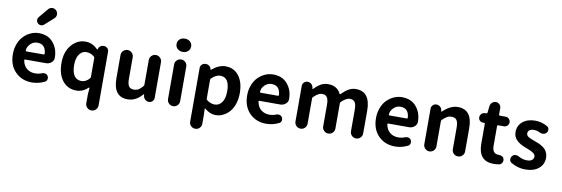

<svg xmlns="http://www.w3.org/2000/svg" viewBox="-70 -1472 6627 2266"><g transform="rotate(10 3243.0 -339.0)"><path d="M322.3 13.7Q201.2 13.7 122.6 -65.4Q43.9 -144.5 43.9 -279.3Q43.9 -344.7 65.9 -401.4Q87.9 -458 124.5 -495.1Q161.1 -532.2 208 -553.2Q254.9 -574.2 304.7 -574.2Q413.1 -574.2 473.6 -504.9Q539.1 -431.6 539.1 -320.3Q539.1 -286.1 512.7 -263.7Q485.4 -239.3 447.3 -239.3H196.3Q193.4 -239.3 190.4 -236.3Q187.5 -233.4 188.5 -229.5Q199.2 -166 240.2 -132.3Q281.2 -98.6 341.8 -98.6Q382.8 -98.6 421.9 -114.3Q433.6 -119.1 445.3 -119.1Q454.1 -119.1 461.9 -117.2Q483.4 -111.3 493.2 -92.8Q500 -80.1 500 -66.4Q500 -59.6 498 -52.7Q493.2 -31.2 473.6 -22.5Q399.4 13.7 322.3 13.7ZM186.5 -343.8Q186.5 -340.8 188.5 -338.9Q190.4 -335.9 194.3 -335.9H403.3Q407.2 -335.9 410.2 -338.9Q413.1 -341.8 413.1 -345.7Q410.2 -400.4 383.8 -430.2Q357.4 -460 306.6 -460Q262.7 -460 229.5 -430.7Q186.5 -391.6 186.5 -343.8ZM346.7 -683.6Q331.1 -669.9 310.5 -669.9Q310.5 -669.9 309.6 -669.9Q288.1 -670.9 272.5 -685.5Q255.9 -701.2 255.9 -725.6Q255.9 -745.1 268.6 -759.8L361.3 -870.1Q378.9 -891.6 407.2 -893.6Q409.2 -893.6 411.1 -893.6Q437.5 -893.6 456.1 -875Q475.6 -855.5 475.6 -828.1Q475.6 -798.8 454.1 -779.3Z M998 143.6V39.1L1003.9 -41Q1003.9 -43.9 1001.5 -44.9Q999 -45.9 997.1 -43.9Q933.6 16.6 856.4 16.6Q751 16.6 689 -62Q627 -140.6 627 -276.4Q627 -409.2 696.8 -490.2Q766.6 -571.3 862.3 -571.3Q907.2 -571.3 942.9 -555.2Q978.5 -539.1 1012.7 -503.9Q1013.7 -502.9 1016.1 -502.9Q1018.6 -502.9 1018.6 -504.9L1019.5 -508.8Q1024.4 -530.3 1041.5 -543.9Q1058.6 -557.6 1081.1 -557.6H1087.9Q1111.3 -557.6 1128.4 -541Q1145.5 -524.4 1145.5 -500V143.6Q1145.5 173.8 1123.5 195.3Q1101.6 216.8 1071.3 216.8Q1041 216.8 1019.5 195.3Q998 173.8 998 143.6ZM992.2 -155.3Q998 -162.1 998 -172.9V-399.4Q998 -409.2 990.2 -415Q947.3 -451.2 894.5 -451.2Q844.7 -451.2 811.5 -405.3Q778.3 -359.4 778.3 -278.3Q778.3 -192.4 808.1 -148.4Q837.9 -104.5 894 -104.5Q950.2 -104.5 992.2 -155.3Z M1468.8 13.7Q1296.9 13.7 1296.9 -210V-486.3Q1296.9 -516.6 1318.4 -538.1Q1339.8 -559.6 1370.1 -559.6Q1400.4 -559.6 1421.9 -538.1Q1443.4 -516.6 1443.4 -486.3V-228.5Q1443.4 -165 1461.9 -138.7Q1480.5 -112.3 1521.5 -112.3Q1553.7 -112.3 1578.1 -126.5Q1602.5 -140.6 1629.9 -174.8Q1635.7 -181.6 1635.7 -191.4V-486.3Q1635.7 -516.6 1657.2 -538.1Q1678.7 -559.6 1709 -559.6Q1739.3 -559.6 1760.7 -538.1Q1782.2 -516.6 1782.2 -486.3V-59.6Q1782.2 -35.2 1764.6 -17.6Q1747.1 0 1722.7 0Q1697.3 0 1677.7 -17.1Q1658.2 -34.2 1654.3 -59.6L1652.3 -78.1Q1651.4 -80.1 1649.4 -80.1Q1647.5 -80.1 1646.5 -78.1Q1567.4 13.7 1468.8 13.7Z M1939.5 -73.2V-487.3Q1939.5 -517.6 1960.9 -538.6Q1982.4 -559.6 2012.7 -559.6Q2043 -559.6 2064 -538.6Q2085 -517.6 2085 -487.3V-73.2Q2085 -43 2064 -21.5Q2043 0 2012.7 0Q1982.4 0 1960.9 -21.5Q1939.5 -43 1939.5 -73.2ZM2013.7 -650.4Q1975.6 -650.4 1950.7 -672.9Q1925.8 -695.3 1925.8 -730.5Q1925.8 -765.6 1950.2 -787.6Q1974.6 -809.6 2013.7 -809.6Q2050.8 -809.6 2075.7 -787.6Q2100.6 -765.6 2100.6 -730.5Q2100.6 -695.3 2075.7 -672.9Q2050.8 -650.4 2013.7 -650.4Z M2243.2 144.5V-498Q2243.2 -522.5 2260.7 -540Q2278.3 -557.6 2302.7 -557.6H2310.5Q2333 -557.6 2350.6 -543Q2368.2 -528.3 2372.1 -505.9L2373 -502Q2373 -500 2375 -500Q2377 -500 2378.9 -501Q2462.9 -571.3 2542 -571.3Q2644.5 -571.3 2703.1 -494.1Q2761.7 -417 2761.7 -287.1Q2761.7 -216.8 2742.2 -158.7Q2722.7 -100.6 2689.5 -63Q2656.2 -25.4 2613.3 -4.4Q2570.3 16.6 2524.4 16.6Q2456.1 16.6 2392.6 -38.1Q2390.6 -40 2388.2 -39.1Q2385.7 -38.1 2385.7 -35.2L2388.7 46.9V144.5Q2388.7 174.8 2367.7 195.8Q2346.7 216.8 2316.4 216.8Q2286.1 216.8 2264.6 195.8Q2243.2 174.8 2243.2 144.5ZM2491.2 -104.5Q2544.9 -104.5 2578.1 -150.4Q2611.3 -196.3 2611.3 -285.2Q2611.3 -451.2 2500 -451.2Q2450.2 -451.2 2396.5 -399.4Q2388.7 -392.6 2388.7 -382.8V-156.2Q2388.7 -146.5 2396.5 -140.6Q2442.4 -104.5 2491.2 -104.5Z M3129.9 13.7Q3008.8 13.7 2930.2 -65.4Q2851.6 -144.5 2851.6 -279.3Q2851.6 -344.7 2873.5 -401.4Q2895.5 -458 2932.1 -495.1Q2968.8 -532.2 3015.6 -553.2Q3062.5 -574.2 3112.3 -574.2Q3220.7 -574.2 3281.2 -504.9Q3346.7 -431.6 3346.7 -320.3Q3346.7 -286.1 3320.3 -263.7Q3293 -239.3 3254.9 -239.3H3003.9Q3001 -239.3 2998 -236.3Q2995.1 -233.4 2996.1 -229.5Q3006.8 -166 3047.9 -132.3Q3088.9 -98.6 3149.4 -98.6Q3190.4 -98.6 3229.5 -114.3Q3241.2 -119.1 3252.9 -119.1Q3261.7 -119.1 3269.5 -117.2Q3291 -111.3 3300.8 -92.8Q3307.6 -80.1 3307.6 -66.4Q3307.6 -59.6 3305.7 -52.7Q3300.8 -31.2 3281.2 -22.5Q3207 13.7 3129.9 13.7ZM2994.1 -343.8Q2994.1 -340.8 2996.1 -338.9Q2998 -335.9 3002 -335.9H3210.9Q3214.8 -335.9 3217.8 -338.9Q3220.7 -341.8 3220.7 -345.7Q3220.7 -345.7 3220.7 -345.7Q3217.8 -400.4 3191.4 -430.2Q3165 -460 3114.3 -460Q3070.3 -460 3037.1 -430.7Q2994.1 -391.6 2994.1 -343.8Z M3466.8 -73.2V-500Q3466.8 -524.4 3484.4 -542Q3502 -559.6 3526.4 -559.6Q3552.7 -559.6 3571.8 -543Q3590.8 -526.4 3594.7 -501L3596.7 -487.3Q3596.7 -485.4 3598.6 -485.4Q3600.6 -485.4 3602.5 -486.3Q3642.6 -528.3 3682.6 -551.3Q3722.7 -574.2 3772.5 -574.2Q3878.9 -574.2 3922.9 -485.4Q3923.8 -481.4 3927.2 -481Q3930.7 -480.5 3933.6 -483.4Q3975.6 -526.4 4016.1 -550.3Q4056.6 -574.2 4104.5 -574.2Q4192.4 -574.2 4235.4 -515.6Q4278.3 -457 4278.3 -348.6V-73.2Q4278.3 -43 4256.8 -21.5Q4235.4 0 4205.1 0Q4174.8 0 4153.3 -21.5Q4131.8 -43 4131.8 -73.2V-331.1Q4131.8 -394.5 4113.3 -421.4Q4094.7 -448.2 4053.7 -448.2Q4008.8 -448.2 3952.1 -391.6Q3945.3 -384.8 3945.3 -375V-73.2Q3945.3 -43 3923.8 -21.5Q3902.3 0 3872.1 0Q3841.8 0 3820.3 -21.5Q3798.8 -43 3798.8 -73.2V-331.1Q3798.8 -394.5 3780.3 -421.4Q3761.7 -448.2 3720.7 -448.2Q3675.8 -448.2 3619.1 -391.6Q3612.3 -384.8 3612.3 -375V-73.2Q3612.3 -43 3591.3 -21.5Q3570.3 0 3540 0Q3509.8 0 3488.3 -21.5Q3466.8 -43 3466.8 -73.2Z M4673.8 13.7Q4552.7 13.7 4474.1 -65.4Q4395.5 -144.5 4395.5 -279.3Q4395.5 -344.7 4417.5 -401.4Q4439.5 -458 4476.1 -495.1Q4512.7 -532.2 4559.6 -553.2Q4606.4 -574.2 4656.2 -574.2Q4764.6 -574.2 4825.2 -504.9Q4890.6 -431.6 4890.6 -320.3Q4890.6 -286.1 4864.3 -263.7Q4836.9 -239.3 4798.8 -239.3H4547.9Q4544.9 -239.3 4542 -236.3Q4539.1 -233.4 4540 -229.5Q4550.8 -166 4591.8 -132.3Q4632.8 -98.6 4693.4 -98.6Q4734.4 -98.6 4773.4 -114.3Q4785.2 -119.1 4796.9 -119.1Q4805.7 -119.1 4813.5 -117.2Q4835 -111.3 4844.7 -92.8Q4851.6 -80.1 4851.6 -66.4Q4851.6 -59.6 4849.6 -52.7Q4844.7 -31.2 4825.2 -22.5Q4751 13.7 4673.8 13.7ZM4538.1 -343.8Q4538.1 -340.8 4540 -338.9Q4542 -335.9 4545.9 -335.9H4754.9Q4758.8 -335.9 4761.7 -338.9Q4764.6 -341.8 4764.6 -345.7Q4764.6 -345.7 4764.6 -345.7Q4761.7 -400.4 4735.4 -430.2Q4709 -460 4658.2 -460Q4614.3 -460 4581.1 -430.7Q4538.1 -391.6 4538.1 -343.8Z M5010.7 -73.2V-500Q5010.7 -524.4 5028.3 -542Q5045.9 -559.6 5070.3 -559.6Q5096.7 -559.6 5115.7 -543Q5134.8 -526.4 5138.7 -501L5140.6 -488.3Q5140.6 -486.3 5142.6 -486.3Q5144.5 -486.3 5146.5 -487.3Q5235.4 -574.2 5326.2 -574.2Q5500 -574.2 5500 -348.6V-73.2Q5500 -43 5478.5 -21.5Q5457 0 5426.3 0Q5395.5 0 5374 -21.5Q5352.5 -43 5352.5 -73.2V-331.1Q5352.5 -394.5 5334 -421.4Q5315.4 -448.2 5273.4 -448.2Q5243.2 -448.2 5219.2 -435.1Q5195.3 -421.9 5164.1 -391.6Q5156.2 -384.8 5156.2 -375V-73.2Q5156.2 -43 5135.3 -21.5Q5114.3 0 5084 0Q5053.7 0 5032.2 -21.5Q5010.7 -43 5010.7 -73.2Z M5856.4 13.7Q5671.9 13.7 5671.9 -196.3V-435.5Q5671.9 -444.3 5664.1 -444.3H5647.5Q5625 -444.3 5609.4 -460Q5593.8 -475.6 5593.8 -498Q5593.8 -521.5 5609.4 -538.6Q5625 -555.7 5647.5 -557.6L5669.9 -559.6Q5679.7 -559.6 5680.7 -568.4L5689.5 -648.4Q5692.4 -674.8 5711.9 -692.4Q5731.4 -710 5757.8 -710Q5783.2 -710 5801.3 -691.9Q5819.3 -673.8 5819.3 -648.4V-569.3Q5819.3 -559.6 5829.1 -559.6H5899.4Q5922.9 -559.6 5939.9 -543Q5957 -526.4 5957 -502Q5957 -477.5 5939.9 -460.9Q5922.9 -444.3 5899.4 -444.3H5829.1Q5819.3 -444.3 5819.3 -434.6V-196.3Q5819.3 -101.6 5895.5 -101.6Q5896.5 -101.6 5897 -101.6Q5897.5 -101.6 5898.4 -101.6Q5920.9 -101.6 5939.5 -91.8Q5958 -81.1 5961.9 -60.5Q5963.9 -53.7 5963.9 -46.9Q5963.9 -31.2 5956.1 -17.6Q5944.3 2.9 5921.9 7.8Q5888.7 13.7 5856.4 13.7Z M6231.4 13.7Q6147.5 13.7 6064.5 -33.2Q6044.9 -43.9 6041 -68.4Q6040 -73.2 6040 -77.1Q6040 -95.7 6051.8 -111.3Q6065.4 -129.9 6088.9 -133.8Q6094.7 -133.8 6099.6 -133.8Q6117.2 -133.8 6131.8 -125Q6184.6 -95.7 6235.4 -95.7Q6275.4 -95.7 6295.9 -111.8Q6316.4 -127.9 6316.4 -155.3Q6316.4 -166 6310.1 -176.3Q6303.7 -186.5 6295.9 -193.4Q6288.1 -200.2 6271.5 -208.5Q6254.9 -216.8 6244.1 -221.2Q6233.4 -225.6 6211.9 -234.4Q6203.1 -237.3 6199.2 -239.3Q6168 -251 6144.5 -263.2Q6121.1 -275.4 6096.7 -294.9Q6072.3 -314.5 6059.1 -341.8Q6045.9 -369.1 6045.9 -402.3Q6045.9 -478.5 6103 -526.4Q6160.2 -574.2 6253.9 -574.2Q6329.1 -574.2 6398.4 -535.2Q6418.9 -524.4 6421.9 -502Q6422.9 -497.1 6422.9 -492.2Q6422.9 -474.6 6412.1 -460.9Q6398.4 -442.4 6375 -438.5Q6369.1 -437.5 6362.3 -437.5Q6346.7 -437.5 6332 -444.3Q6293 -463.9 6257.8 -463.9Q6221.7 -463.9 6203.1 -449.2Q6184.6 -434.6 6184.6 -410.2Q6184.6 -403.3 6186 -397.5Q6187.5 -391.6 6191.9 -386.2Q6196.3 -380.9 6200.2 -376.5Q6204.1 -372.1 6212.4 -367.7Q6220.7 -363.3 6226.1 -360.4Q6231.4 -357.4 6242.7 -353Q6253.9 -348.6 6259.8 -346.2Q6265.6 -343.8 6278.8 -338.9Q6292 -334 6297.9 -332Q6325.2 -321.3 6343.3 -313.5Q6361.3 -305.7 6384.3 -290.5Q6407.2 -275.4 6420.9 -259.3Q6434.6 -243.2 6444.3 -218.3Q6454.1 -193.4 6454.1 -163.1Q6454.1 -85.9 6395.5 -36.1Q6336.9 13.7 6231.4 13.7Z"/></g></svg>

Font: Gen Jyuu GothicX Bold
Style: Bold
Weight: 700
Designer: Ryoko NISHIZUKA (kana &amp; ideographs); Paul D. Hunt (Latin, Greek &amp; Cyrillic); Wenlong ZHANG (bopomofo); Sandoll C
Version: Version 1.058.20140828